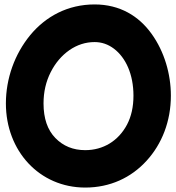

<svg xmlns="http://www.w3.org/2000/svg" viewBox="-20 -761 785 857"><path d="M360.4 76.2C471.2 76.2 565.4 32.2 634.3 -43.5C703.1 -118.7 742.7 -220.2 742.7 -334C742.7 -430.2 713.9 -530.3 656.7 -609.9C599.6 -689.5 515.1 -741.2 402.3 -741.2C282.7 -741.2 184.1 -688 114.7 -604C45.4 -519.5 6.3 -410.6 6.3 -299.3C6.3 -87.4 155.8 76.2 360.4 76.2ZM360.4 -90.8C306.6 -90.8 262.2 -108.9 227.1 -145C191.9 -181.2 174.3 -232.4 174.3 -299.3C174.3 -350.6 185.1 -397 206.1 -438.5C227.1 -480 254.9 -512.7 289.6 -537.1C324.2 -561 361.8 -573.2 402.3 -573.2C433.6 -573.2 462.4 -563.5 488.8 -543.5C541 -503.9 575.7 -429.7 575.7 -334C575.7 -283.7 565.9 -240.7 546.9 -204.6C508.3 -131.8 440.4 -90.8 360.4 -90.8Z"/></svg>

Font: Mikhak Black
Style: Regular
Weight: 900
Designer: Amin Abedi
Version: Version 3.2